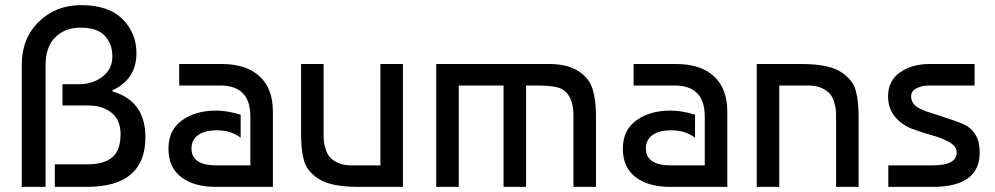

<svg xmlns="http://www.w3.org/2000/svg" viewBox="-20 -730 3887 750"><path d="M158 0H65V-477Q65 -580 131.5 -645Q198 -710 296 -710Q404 -710 458.5 -655.5Q513 -601 513 -522Q513 -421 419 -377V-373Q548 -336 548 -194Q548 0 319 0H194V-88H318Q387 -88 419 -116Q451 -144 451 -206Q451 -260 416.5 -289Q382 -318 323 -318H224V-401H288Q342 -401 380.5 -430.5Q419 -460 419 -510Q419 -558 389.5 -590Q360 -622 294 -622Q234 -622 196 -584.5Q158 -547 158 -475Z M920 -282V-192Q882 -221 827 -221Q780 -221 754 -202.5Q728 -184 728 -150Q728 -84 826 -84H958V-275Q958 -396 840 -396H680V-480H845Q942 -480 994 -432Q1046 -384 1046 -294V0H823Q738 0 688 -38Q638 -76 638 -149Q638 -222 691 -260Q744 -298 824 -298Q869 -298 920 -282Z M1554 0H1381Q1270 0 1222 -33Q1179 -62 1167.5 -102.5Q1156 -143 1156 -209V-480H1244V-210Q1244 -192 1245 -179.5Q1246 -167 1252 -147.5Q1258 -128 1269 -115.5Q1280 -103 1301 -93.5Q1322 -84 1352 -84H1466V-480H1554Z M1684 -480H2125Q2196 -480 2238 -453Q2281 -426 2294.5 -383Q2308 -340 2308 -280V0H2220V-280Q2220 -358 2173 -383Q2149 -396 2076 -396H2035V0H1947V-396H1772V0H1684Z M2695 -282V-192Q2657 -221 2602 -221Q2555 -221 2529 -202.5Q2503 -184 2503 -150Q2503 -84 2601 -84H2733V-275Q2733 -396 2615 -396H2455V-480H2620Q2717 -480 2769 -432Q2821 -384 2821 -294V0H2598Q2513 0 2463 -38Q2413 -76 2413 -149Q2413 -222 2466 -260Q2519 -298 2599 -298Q2644 -298 2695 -282Z M2936 -480H3109Q3220 -480 3268 -447Q3311 -418 3322.5 -377.5Q3334 -337 3334 -271V0H3246V-270Q3246 -288 3245 -300.5Q3244 -313 3238 -332.5Q3232 -352 3221 -364.5Q3210 -377 3189 -386.5Q3168 -396 3138 -396H3024V0H2936Z M3787 -480V-396H3610Q3581 -396 3560 -385Q3539 -374 3539 -354Q3539 -342 3544 -332.5Q3549 -323 3555.5 -317Q3562 -311 3575.5 -304.5Q3589 -298 3596.5 -295.5Q3604 -293 3660 -275Q3716 -257 3743 -245Q3770 -233 3784.5 -212.5Q3799 -192 3803 -172.5Q3807 -153 3807 -134Q3807 0 3623 0H3450V-84H3623Q3717 -84 3717 -134Q3717 -158 3689.5 -174Q3662 -190 3622.5 -201Q3583 -212 3543.5 -226.5Q3504 -241 3476.5 -273.5Q3449 -306 3449 -354Q3449 -415 3496 -447.5Q3543 -480 3610 -480Z"/></svg>

Font: Baumans
Style: Regular
Weight: 400
Designer: Henadij Zarechnjuk
Foundry: Cyreal (www.cyreal.org)
Version: Version 001.001